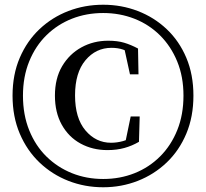

<svg xmlns="http://www.w3.org/2000/svg" viewBox="-20 -773 870 811"><path d="M416 18Q338 18 269 -9Q200 -36 147 -86.5Q94 -137 63.5 -208.5Q33 -280 33 -369Q33 -458 63.5 -529Q94 -600 147 -650Q200 -700 269 -726.5Q338 -753 416 -753Q493 -753 562 -726.5Q631 -700 684 -650Q737 -600 767 -529Q797 -458 797 -369Q797 -280 767 -208.5Q737 -137 684 -86.5Q631 -36 562 -9Q493 18 416 18ZM416 -17Q487 -17 548.5 -41.5Q610 -66 656.5 -112.5Q703 -159 729 -224Q755 -289 755 -369Q755 -449 728.5 -513.5Q702 -578 655.5 -624Q609 -670 547.5 -694Q486 -718 416 -718Q345 -718 284 -694Q223 -670 176.5 -624.5Q130 -579 103.5 -514Q77 -449 77 -369Q77 -288 103.5 -222.5Q130 -157 176.5 -111.5Q223 -66 284 -41.5Q345 -17 416 -17ZM434 -139Q371 -139 320.5 -166.5Q270 -194 241 -246Q212 -298 212 -369Q212 -442 242.5 -493.5Q273 -545 324 -573Q375 -601 437 -601Q476 -601 504.5 -592.5Q533 -584 563 -568L565 -459H529L503 -578L545 -538Q522 -556 500 -563.5Q478 -571 451 -571Q385 -571 341 -518.5Q297 -466 297 -370Q297 -274 341 -222Q385 -170 449 -170Q474 -170 499.5 -177Q525 -184 549 -201L508 -165L532 -281H570L567 -174Q538 -157 505.5 -148Q473 -139 434 -139Z"/></svg>

Font: Noto Serif SC ExtraLight SemiBold
Style: Regular
Weight: 600
Version: Version 2.002-H1;hotconv 1.1.0;makeotfexe 2.6.0